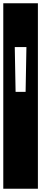

<svg xmlns="http://www.w3.org/2000/svg" viewBox="-32 -937 251 1170"><path d="M124 -377 129 -650H58L63 -377ZM-12 -917H199V213H-12Z"/></svg>

Font: Zilla Slab Regular Highlight
Style: Regular
Weight: 410
Designer: Typotheque Type Foundry
Foundry: Typotheque type foundry
Version: Version 1.0; 2017